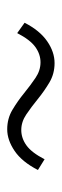

<svg xmlns="http://www.w3.org/2000/svg" viewBox="156 -590 168 519"><g transform="rotate(-90 239.5 -330.0)"><path d="M329 -266Q300 -266 276.5 -280Q253 -294 231.5 -311.5Q210 -329 190 -342.5Q170 -356 148 -356Q126 -356 106.5 -342Q87 -328 69 -293L40 -311Q62 -354 91.5 -374Q121 -394 150 -394Q179 -394 202.5 -380Q226 -366 247.5 -348.5Q269 -331 289 -317.5Q309 -304 331 -304Q353 -304 372.5 -318Q392 -332 410 -367L438 -347Q417 -306 388 -286Q359 -266 329 -266Z"/></g></svg>

Font: Source Sans 3 ExtraLight Light
Style: Regular
Weight: 300
Version: Version 3.052;hotconv 1.1.0;makeotfexe 2.6.0